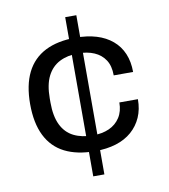

<svg xmlns="http://www.w3.org/2000/svg" viewBox="-85 -795 805 917"><g transform="rotate(-10 317.0 -337.0)"><path d="M293 49V-723H347V49ZM323 -68Q236 -68 176.5 -98Q117 -128 86.5 -189.5Q56 -251 56 -343Q56 -435 86.5 -496Q117 -557 177 -587.5Q237 -618 324 -618Q381 -618 425.5 -604.5Q470 -591 502 -564Q534 -537 550.5 -498Q567 -459 567 -409H473Q473 -455 454 -484Q435 -513 401.5 -527.5Q368 -542 323 -542Q272 -542 233.5 -522.5Q195 -503 174 -461.5Q153 -420 153 -353V-333Q153 -267 173.5 -225Q194 -183 233 -163.5Q272 -144 326 -144Q371 -144 404.5 -159Q438 -174 457.5 -204Q477 -234 477 -277H567Q567 -228 550 -189.5Q533 -151 501.5 -123.5Q470 -96 425 -82Q380 -68 323 -68Z"/></g></svg>

Font: Archivo SemiExpanded
Style: Regular
Weight: 400
Width: 6
Designer: Hector Gatti
Foundry: Omnibus-Type
Version: Version 2.001